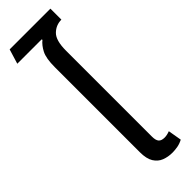

<svg xmlns="http://www.w3.org/2000/svg" viewBox="-286 -835 853 853"><g transform="rotate(-45 140.5 -408.0)"><path d="M203 10Q176 10 153 1Q130 -8 116 -30.5Q102 -53 102 -94V-628Q102 -684 116 -711Q130 -738 149 -753L148 -757H-5L16 -826H272V-757Q238 -757 213.5 -733Q189 -709 189 -645V-105Q189 -82 197.5 -72Q206 -62 226 -62Q241 -62 259 -69L270 -5Q253 4 236 7Q219 10 203 10Z"/></g></svg>

Font: Noto Sans Thai SemCond
Style: Regular
Weight: 400
Width: 4
Designer: Monotype Design Team
Foundry: Monotype Imaging Inc.
Version: Version 2.002; ttfautohint (v1.8.4.7-5d5b)